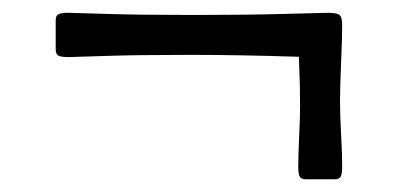

<svg xmlns="http://www.w3.org/2000/svg" viewBox="-20 -363 622 303"><path d="M273.9 -276.4Q196.8 -276.4 146 -274.7Q95.2 -272.9 87.9 -272.9Q76.7 -272.9 72.3 -275.1Q67.9 -277.3 67.9 -285.2V-331.1Q67.9 -338.4 72.3 -340.6Q76.7 -342.8 87.9 -342.8Q94.2 -342.8 146.7 -341.1Q199.2 -339.4 280.8 -339.4H291.5Q370.6 -339.4 430.7 -341.1Q490.7 -342.8 497.1 -342.8Q512.2 -342.8 516.1 -339.1Q520 -335.4 520 -323.7Q520 -304.7 518.3 -264.2Q516.6 -223.6 516.6 -204.6Q516.6 -181.2 518.3 -150.4Q520 -119.6 520 -100.1Q520 -88.9 517.8 -84.5Q515.6 -80.1 507.8 -80.1H462.4Q455.1 -80.1 452.9 -84.5Q450.7 -88.9 450.7 -100.1Q450.7 -117.2 452.1 -147.9Q453.6 -178.7 453.6 -196.3Q453.6 -227.5 451.7 -273.4Q356.4 -276.4 284.7 -276.4Z"/></svg>

Font: Cooper* Medium
Style: Italic
Weight: 500
Italic angle: -7°
Designer: Owen Earl
Foundry: indestructible type*
Version: Version 0.001